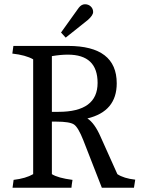

<svg xmlns="http://www.w3.org/2000/svg" viewBox="-20 -883 661 903"><path d="M300 -667Q529 -667 529 -491Q529 -359 391 -326Q425 -304 453 -240L532 -64Q562 -44 616 -38L610 0H459L372 -223Q348 -284 328 -297.5Q308 -311 244 -311H224V-64Q252 -46 321 -37Q317 -13 316 0H39L44 -37Q102 -44 136 -64V-604Q101 -624 38 -631L43 -667ZM299 -626Q265 -626 224 -619V-357H255Q439 -357 439 -493Q439 -626 299 -626ZM350 -846Q363 -863 379.5 -863Q396 -863 407 -852.5Q418 -842 418 -826.5Q418 -811 393 -789L289 -706L267 -730Z"/></svg>

Font: Caladea
Style: Regular
Weight: 400
Designer: Carolina Giovagnoli and Andres Torresi
Foundry: Carolina Giovagnoli and Andres Torresi
Version: Version 1.002